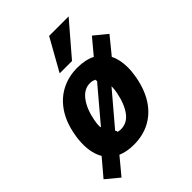

<svg xmlns="http://www.w3.org/2000/svg" viewBox="-279 -938 1160 1160"><g transform="rotate(-45 301.0 -358.0)"><path d="M624 -566 535.5 -457.5Q559.5 -410.5 559.5 -344Q559.5 -308 552 -266.5Q536 -178 495.8 -115.5Q455.5 -53 394.5 -20.2Q333.5 12.5 255.5 12.5Q194.5 12.5 150 -7L61.5 99.5L-22.5 30L69 -78Q38.5 -130 38.5 -205.5Q38.5 -245 46.5 -287Q62 -373.5 103 -434.5Q144 -495.5 205.2 -527.2Q266.5 -559 342.5 -559Q410.5 -559 458.5 -534.5L541.5 -633.5ZM404 -283Q409 -308.5 409 -333.5L234.5 -128L241 -117.5L238 -113.5Q250 -109 265.5 -109Q319 -109 353.5 -155.5Q388 -202 404 -283ZM190 -205 370 -418 367 -425.5 369.5 -428.5Q353 -439 330 -439Q279.5 -439 243 -391Q206.5 -343 191 -262Q185 -233 186 -206ZM242.5 -610 357.5 -815H524L348 -610Z"/></g></svg>

Font: JuliaMono ExtraBoldItalic
Style: Regular
Weight: 800
Italic angle: -9°
Monospace: yes
Designer: cormullion
Foundry: corm
Version: Version 0.049; ttfautohint (v1.8.4)